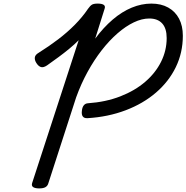

<svg xmlns="http://www.w3.org/2000/svg" viewBox="-20 -1035 1038 1069"><path d="M467 -377Q449 -376 441 -386.5Q433 -397 436 -419Q438 -438 446.5 -448.5Q455 -459 469 -460Q569 -467 650 -498.5Q731 -530 788.5 -579.5Q846 -629 877 -691.5Q908 -754 908 -823Q908 -877 883 -904.5Q858 -932 811 -932Q770 -932 725 -910.5Q680 -889 634.5 -849.5Q589 -810 546.5 -755.5Q504 -701 467.5 -634.5Q431 -568 404 -493L249 -14Q245 0 233 7Q221 14 198 14Q176 14 165 7Q154 0 159 -16L418 -811Q393 -786 365 -763Q337 -740 306.5 -717.5Q276 -695 242 -671Q221 -657 207 -662Q193 -667 182 -685Q172 -701 174 -715.5Q176 -730 195 -741Q254 -778 304.5 -816.5Q355 -855 397 -897.5Q439 -940 470 -986Q482 -1003 492 -1009Q502 -1015 524 -1015Q547 -1015 557.5 -1008Q568 -1001 562 -985L510 -820Q556 -882 607.5 -926Q659 -970 713.5 -992.5Q768 -1015 823 -1015Q877 -1015 916.5 -993Q956 -971 977 -931Q998 -891 998 -836Q998 -742 959 -661.5Q920 -581 848.5 -519.5Q777 -458 679.5 -421Q582 -384 467 -377Z"/></svg>

Font: Playwrite US Trad
Style: Regular
Weight: 400
Designer: Veronika Burian, José Scaglione
Foundry: TypeTogether
Version: Version 1.002